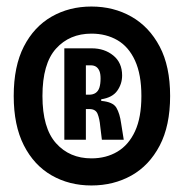

<svg xmlns="http://www.w3.org/2000/svg" viewBox="-20 -733 563 588"><path d="M260 -165Q192 -165 138 -196Q84 -227 53 -288Q22 -349 22 -439Q22 -530 53 -590.5Q84 -651 138 -682Q192 -713 260 -713Q328 -713 382.5 -682Q437 -651 469 -590.5Q501 -530 501 -439Q501 -348 469 -287Q437 -226 382.5 -195.5Q328 -165 260 -165ZM260 -248Q305 -248 339.5 -268.5Q374 -289 393.5 -331Q413 -373 413 -439Q413 -505 393.5 -547.5Q374 -590 339.5 -610Q305 -630 260 -630Q193 -630 151.5 -584Q110 -538 110 -439Q110 -341 151.5 -294.5Q193 -248 260 -248ZM177 -305V-585H261Q300 -585 327 -563Q354 -541 354 -502Q354 -476 339 -455Q324 -434 290 -429V-424Q326 -421 336.5 -403Q347 -385 351 -355L359 -305H292L287 -346Q285 -369 279 -384Q273 -399 254 -399H243V-305ZM243 -443H253Q265 -443 273 -448.5Q281 -454 284.5 -465Q288 -476 288 -493Q288 -507 284.5 -515.5Q281 -524 274.5 -528.5Q268 -533 257 -533H243Z"/></svg>

Font: Bricolage Grotesque Condensed SemiBold
Style: Regular
Weight: 600
Width: 3
Designer: Mathieu Triay
Foundry: Atelier Triay
Version: Version 1.000;gftools[0.9.30]